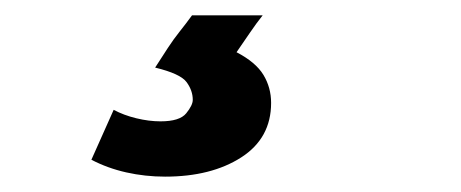

<svg xmlns="http://www.w3.org/2000/svg" viewBox="-20 -40 600 250"><path d="M195 190Q169 190 144.5 184.5Q120 179 99 168L128 103Q141 110 157.5 114Q174 118 189 118Q214 118 222.5 107.5Q231 97 231 90Q231 78 223 67Q215 56 182 48Q191 34 198.5 22.5Q206 11 214 1Q222 -9 230 -20H322Q314 -10 305.5 2.5Q297 15 288 28Q313 41 323 57.5Q333 74 333 94Q333 140 294 165Q255 190 195 190Z"/></svg>

Font: Ubuntu Sans Mono
Style: Bold Italic
Weight: 700
Italic angle: -13.5°
Monospace: yes
Designer: Dalton Maag Ltd
Foundry: Dalton Maag Ltd
Version: Version 1.006